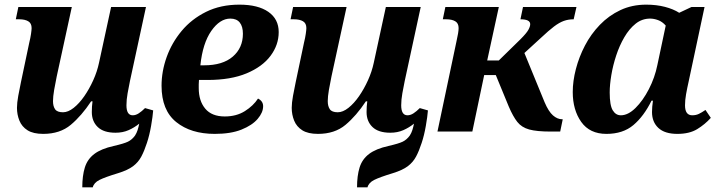

<svg xmlns="http://www.w3.org/2000/svg" viewBox="-20 -566 3090 826"><path d="M166 10Q123 10 98.5 -5.5Q74 -21 63.5 -47Q53 -73 53 -102Q53 -123 58.5 -153.5Q64 -184 70 -212L106 -383Q111 -403 113.5 -420.5Q116 -438 116 -445Q116 -466 101.5 -474.5Q87 -483 63 -483H48L59 -536H289L224 -237Q218 -209 213 -179.5Q208 -150 208 -131Q208 -109 217 -96Q226 -83 251 -83Q273 -83 297 -102Q321 -121 342.5 -152Q364 -183 381 -220.5Q398 -258 406 -296L458 -536H608L539 -217Q534 -193 529 -165Q524 -137 524 -113Q524 -70 551 -70Q564 -70 577 -78.5Q590 -87 604 -101L639 -91Q637 -65 630 -24.5Q623 16 612 49Q601 83 588 107.5Q575 132 552.5 149Q530 166 488 179Q432 196 408 208Q384 220 379 240H334Q334 190 345 154.5Q356 119 385.5 96.5Q415 74 469 62Q513 52 530.5 43.5Q548 35 561 17Q568 6 572 -6.5Q576 -19 579 -34Q558 -17 533 -6Q508 5 477 5Q426 5 400.5 -19.5Q375 -44 375 -84Q375 -108 378 -130H372Q331 -68 284.5 -29Q238 10 166 10Z M904 10Q801 10 738 -41Q675 -92 675 -197Q675 -259 697 -320.5Q719 -382 761.5 -433Q804 -484 866.5 -515Q929 -546 1010 -546Q1090 -546 1134.5 -515Q1179 -484 1179 -428Q1179 -373 1144 -326Q1109 -279 1041 -250.5Q973 -222 873 -222H836Q835 -212 835 -203.5Q835 -195 835 -187Q835 -132 863 -98.5Q891 -65 947 -65Q997 -65 1033.5 -88Q1070 -111 1090 -142Q1112 -131 1112 -109Q1112 -82 1088.5 -54.5Q1065 -27 1019 -8.5Q973 10 904 10ZM842 -285H858Q938 -285 981.5 -322.5Q1025 -360 1025 -421Q1025 -452 1011.5 -469Q998 -486 971 -486Q926 -486 889 -433Q852 -380 842 -285Z M1348 10Q1305 10 1280.5 -5.5Q1256 -21 1245.5 -47Q1235 -73 1235 -102Q1235 -123 1240.5 -153.5Q1246 -184 1252 -212L1288 -383Q1293 -403 1295.5 -420.5Q1298 -438 1298 -445Q1298 -466 1283.5 -474.5Q1269 -483 1245 -483H1230L1241 -536H1471L1406 -237Q1400 -209 1395 -179.5Q1390 -150 1390 -131Q1390 -109 1399 -96Q1408 -83 1433 -83Q1455 -83 1479 -102Q1503 -121 1524.5 -152Q1546 -183 1563 -220.5Q1580 -258 1588 -296L1640 -536H1790L1721 -217Q1716 -193 1711 -165Q1706 -137 1706 -113Q1706 -70 1733 -70Q1746 -70 1759 -78.5Q1772 -87 1786 -101L1821 -91Q1819 -65 1812 -24.5Q1805 16 1794 49Q1783 83 1770 107.5Q1757 132 1734.5 149Q1712 166 1670 179Q1614 196 1590 208Q1566 220 1561 240H1516Q1516 190 1527 154.5Q1538 119 1567.5 96.5Q1597 74 1651 62Q1695 52 1712.5 43.5Q1730 35 1743 17Q1750 6 1754 -6.5Q1758 -19 1761 -34Q1740 -17 1715 -6Q1690 5 1659 5Q1608 5 1582.5 -19.5Q1557 -44 1557 -84Q1557 -108 1560 -130H1554Q1513 -68 1466.5 -29Q1420 10 1348 10Z M1862 0 1944 -389Q1953 -428 1953 -445Q1953 -466 1938.5 -474.5Q1924 -483 1900 -483H1885L1896 -536H2126L2076 -306H2126L2219 -397Q2245 -423 2253 -437.5Q2261 -452 2261 -462Q2261 -483 2219 -483L2230 -536H2460L2448 -483Q2425 -483 2405.5 -476Q2386 -469 2363.5 -452Q2341 -435 2307 -403L2236 -338L2323 -126Q2340 -86 2359 -69.5Q2378 -53 2398 -53H2401L2390 0H2349Q2289 0 2256.5 -9Q2224 -18 2205.5 -41.5Q2187 -65 2169 -107L2113 -243H2063L2012 0Z M2589 10Q2517 10 2480.5 -41.5Q2444 -93 2444 -170Q2444 -217 2457.5 -269Q2471 -321 2496.5 -370Q2522 -419 2560.5 -459Q2599 -499 2649 -522.5Q2699 -546 2760 -546Q2804 -546 2840.5 -536.5Q2877 -527 2902 -511L2955 -536H3011L2943 -217Q2936 -186 2931.5 -160.5Q2927 -135 2927 -113Q2927 -70 2958 -70Q2974 -70 2986.5 -76Q2999 -82 3015 -93L3038 -59Q3013 -31 2979.5 -10.5Q2946 10 2894 10Q2840 10 2812.5 -15.5Q2785 -41 2785 -84Q2785 -97 2786 -107Q2787 -117 2789 -133H2783Q2750 -66 2705 -28Q2660 10 2589 10ZM2651 -70Q2682 -70 2714 -101.5Q2746 -133 2771.5 -182.5Q2797 -232 2808 -286L2844 -456Q2829 -473 2811 -479.5Q2793 -486 2777 -486Q2742 -486 2714.5 -464Q2687 -442 2666 -406Q2645 -370 2631 -327.5Q2617 -285 2610 -243Q2603 -201 2603 -168Q2603 -113 2616 -91.5Q2629 -70 2651 -70Z"/></svg>

Font: Noto Serif
Style: Bold Italic
Weight: 700
Italic angle: -12°
Designer: Monotype Design Team
Foundry: Monotype Imaging Inc.
Version: Version 2.013